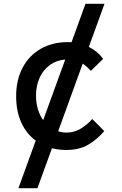

<svg xmlns="http://www.w3.org/2000/svg" viewBox="-20 -778 640 1005"><path d="M252 -2 176 207H76.5L167 -42Q118 -78 91.2 -137.2Q64.5 -196.5 64.5 -274.5Q64.5 -360 98.5 -424Q132.5 -488 193.8 -522.8Q255 -557.5 334.5 -557.5L354.5 -557L427.5 -758H527L445 -532.5Q489.5 -510.5 520 -470L455.5 -407Q434 -431 413 -445L284.5 -91Q306.5 -84 329.5 -84Q368 -84 401.8 -104.2Q435.5 -124.5 463 -155L526 -92Q489 -48.5 442.2 -20.8Q395.5 7 327 7Q287.5 7 252 -2ZM206 -149 321.5 -466.5Q276.5 -463 241.8 -438.2Q207 -413.5 187.8 -372Q168.5 -330.5 168.5 -277.5Q168.5 -239.5 178.2 -207Q188 -174.5 206 -149Z"/></svg>

Font: JuliaMono Medium
Style: Regular
Weight: 500
Monospace: yes
Designer: cormullion
Foundry: corm
Version: Version 0.054; ttfautohint (v1.8.4)